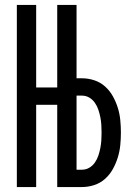

<svg xmlns="http://www.w3.org/2000/svg" viewBox="-20 -755 540 775"><path d="M48 0V-735H126V-402H211V-735H289V-439H311Q336 -439 360.5 -431Q385 -423 404 -406Q423 -389 435.5 -366.5Q448 -344 455.5 -320Q463 -296 465.5 -270.5Q468 -245 468 -220Q468 -194 465.5 -169Q463 -144 455.5 -119.5Q448 -95 435.5 -72.5Q423 -50 404 -33Q385 -16 360.5 -8Q336 0 311 0H211V-332H126V0ZM289 -70H311Q327 -70 340.5 -78Q354 -86 363 -99Q372 -112 377 -127Q382 -142 385 -157.5Q388 -173 389 -188.5Q390 -204 390 -220Q390 -235 389 -251Q388 -267 385 -282Q382 -297 377 -312Q372 -327 363 -340Q354 -353 340.5 -361Q327 -369 311 -369H289Z"/></svg>

Font: Iosevka Algr
Style: Regular
Weight: 400
Monospace: yes
Designer: Belleve Invis
Foundry: Belleve Invis
Version: Version 26.0.2; ttfautohint (v1.8.3)